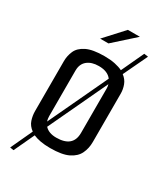

<svg xmlns="http://www.w3.org/2000/svg" viewBox="-184 -697 727 859"><g transform="rotate(30 179.5 -267.0)"><path d="M38 94 19 91 71 -21Q49 -37 41.5 -59.5Q34 -82 34 -106V-364Q34 -391 45 -416.5Q56 -442 88 -458Q120 -474 181 -474Q212 -474 235.5 -469Q259 -464 275 -456L329 -572L350 -569L291 -445Q311 -430 319 -408.5Q327 -387 327 -365V-115Q327 -82 314 -55Q301 -28 268.5 -12Q236 4 175 4Q146 4 124.5 0Q103 -4 87 -11ZM100 -118Q100 -104 104 -92L247 -396Q227 -423 181 -423Q144 -423 122 -405Q100 -387 100 -353ZM175 -50Q261 -50 261 -124V-353Q261 -364 258 -374L116 -72Q136 -50 175 -50ZM124 -532 212 -628H274L167 -532Z"/></g></svg>

Font: Smooch Sans Medium
Style: Regular
Weight: 500
Designer: Robert E. Leuschke
Foundry: Robert E. Leuschke
Version: Version 1.010; ttfautohint (v1.8.3)